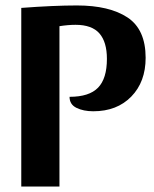

<svg xmlns="http://www.w3.org/2000/svg" viewBox="-20 -684 565 704"><path d="M322 -276Q286 -276 260.5 -288.5Q235 -301 235 -329Q307 -329 339.5 -362.5Q372 -396 372 -468Q372 -530 344.5 -561.5Q317 -593 257 -593Q230 -593 198 -588V0H58V-655Q177 -664 262 -664Q381 -664 447.5 -620Q514 -576 514 -472Q514 -384 461.5 -330Q409 -276 322 -276Z"/></svg>

Font: Sansita Medium
Style: Regular
Weight: 500
Designer: Pablo Cosgaya
Foundry: Omnibus-Type
Version: Version 1.006